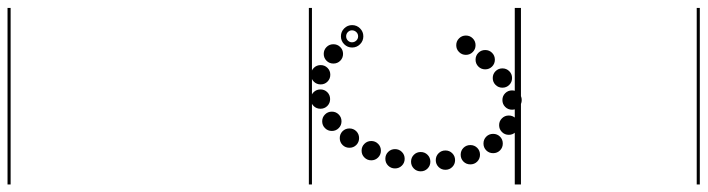

<svg xmlns="http://www.w3.org/2000/svg" viewBox="-692 -682 1832 497"><g transform="rotate(-90 223.5 -433.0)"><path d="M333 -460.5Q322.5 -460.5 315.2 -467.8Q308 -475 308 -485.5Q308 -496 315.2 -503.2Q322.5 -510.5 333 -510.5Q343.5 -510.5 350.8 -503.2Q358 -496 358 -485.5Q358 -475 350.8 -467.8Q343.5 -460.5 333 -460.5ZM279 -493.5Q268.5 -493.5 261.2 -500.8Q254 -508 254 -518.5Q254 -529 261.2 -536.2Q268.5 -543.5 279 -543.5Q289.5 -543.5 296.8 -536.2Q304 -529 304 -518.5Q304 -508 296.8 -500.8Q289.5 -493.5 279 -493.5ZM216 -494Q205.5 -494 198.2 -501.2Q191 -508.5 191 -519Q191 -529.5 198.2 -536.8Q205.5 -544 216 -544Q226.5 -544 233.8 -536.8Q241 -529.5 241 -519Q241 -508.5 233.8 -501.2Q226.5 -494 216 -494ZM158.5 -464.5Q148 -464.5 140.8 -471.8Q133.5 -479 133.5 -489.5Q133.5 -500 140.8 -507.2Q148 -514.5 158.5 -514.5Q169 -514.5 176.2 -507.2Q183.5 -500 183.5 -489.5Q183.5 -479 176.2 -471.8Q169 -464.5 158.5 -464.5ZM115 -419Q104.5 -419 97.2 -426.2Q90 -433.5 90 -444Q90 -454.5 97.2 -461.8Q104.5 -469 115 -469Q125.5 -469 132.8 -461.8Q140 -454.5 140 -444Q140 -433.5 132.8 -426.2Q125.5 -419 115 -419ZM82.5 -362.5Q72 -362.5 64.8 -369.8Q57.5 -377 57.5 -387.5Q57.5 -398 64.8 -405.2Q72 -412.5 82.5 -412.5Q93 -412.5 100.2 -405.2Q107.5 -398 107.5 -387.5Q107.5 -377 100.2 -369.8Q93 -362.5 82.5 -362.5ZM61.5 -301Q51 -301 43.8 -308.2Q36.5 -315.5 36.5 -326Q36.5 -336.5 43.8 -343.8Q51 -351 61.5 -351Q72 -351 79.2 -343.8Q86.5 -336.5 86.5 -326Q86.5 -315.5 79.2 -308.2Q72 -301 61.5 -301ZM54 -234.5Q43.5 -234.5 36.2 -241.8Q29 -249 29 -259.5Q29 -270 36.2 -277.2Q43.5 -284.5 54 -284.5Q64.5 -284.5 71.8 -277.2Q79 -270 79 -259.5Q79 -249 71.8 -241.8Q64.5 -234.5 54 -234.5ZM58 -170.5Q47.5 -170.5 40.2 -177.8Q33 -185 33 -195.5Q33 -206 40.2 -213.2Q47.5 -220.5 58 -220.5Q68.5 -220.5 75.8 -213.2Q83 -206 83 -195.5Q83 -185 75.8 -177.8Q68.5 -170.5 58 -170.5ZM72 -106Q61.5 -106 54.2 -113.2Q47 -120.5 47 -131Q47 -141.5 54.2 -148.8Q61.5 -156 72 -156Q82.5 -156 89.8 -148.8Q97 -141.5 97 -131Q97 -120.5 89.8 -113.2Q82.5 -106 72 -106ZM101 -47Q90.5 -47 83.2 -54.2Q76 -61.5 76 -72Q76 -82.5 83.2 -89.8Q90.5 -97 101 -97Q111.5 -97 118.8 -89.8Q126 -82.5 126 -72Q126 -61.5 118.8 -54.2Q111.5 -47 101 -47ZM148.5 -6.5Q138 -6.5 130.8 -13.8Q123.5 -21 123.5 -31.5Q123.5 -42 130.8 -49.2Q138 -56.5 148.5 -56.5Q159 -56.5 166.2 -49.2Q173.5 -42 173.5 -31.5Q173.5 -21 166.2 -13.8Q159 -6.5 148.5 -6.5ZM213.5 2Q203 2 195.8 -5.2Q188.5 -12.5 188.5 -23Q188.5 -33.5 195.8 -40.8Q203 -48 213.5 -48Q224 -48 231.2 -40.8Q238.5 -33.5 238.5 -23Q238.5 -12.5 231.2 -5.2Q224 2 213.5 2ZM270.5 -23Q260 -23 252.8 -30.2Q245.5 -37.5 245.5 -48Q245.5 -58.5 252.8 -65.8Q260 -73 270.5 -73Q281 -73 288.2 -65.8Q295.5 -58.5 295.5 -48Q295.5 -37.5 288.2 -30.2Q281 -23 270.5 -23ZM318 -67.5Q307.5 -67.5 300.2 -74.8Q293 -82 293 -92.5Q293 -103 300.2 -110.2Q307.5 -117.5 318 -117.5Q328.5 -117.5 335.8 -110.2Q343 -103 343 -92.5Q343 -82 335.8 -74.8Q328.5 -67.5 318 -67.5ZM355.5 -117.5Q345 -117.5 337.8 -124.8Q330.5 -132 330.5 -142.5Q330.5 -153 337.8 -160.2Q345 -167.5 355.5 -167.5Q366 -167.5 373.2 -160.2Q380.5 -153 380.5 -142.5Q380.5 -132 373.2 -124.8Q366 -117.5 355.5 -117.5ZM378.5 -408Q366.5 -408 358 -416.5Q349.5 -425 349.5 -437Q349.5 -449 358 -457.5Q366.5 -466 378.5 -466Q390.5 -466 399 -457.5Q407.5 -449 407.5 -437Q407.5 -425 399 -416.5Q390.5 -408 378.5 -408ZM378.5 -421.5Q385 -421.5 389.5 -426.2Q394 -431 394 -437.5Q394 -443.5 389.5 -448Q385 -452.5 378.5 -452.5Q372 -452.5 367.5 -448Q363 -443.5 363 -437.5Q363 -431 367.5 -426.2Q372 -421.5 378.5 -421.5ZM-5 455H452V463H-5ZM-5 -16H452V0H-5ZM-5 -549H452V-541H-5ZM-5 -1329H452V-1321H-5Z"/></g></svg>

Font: Edu SA Dotted Guide
Style: Regular
Weight: 400
Designer: Tina and Corey Anderson, Eben Sorkin, Mirko Velimirovic
Foundry: Google for Education
Version: Version 2.000